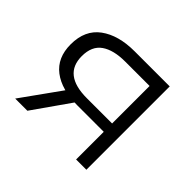

<svg xmlns="http://www.w3.org/2000/svg" viewBox="-125 -691 856 856"><g transform="rotate(45 303.0 -262.5)"><path d="M440 0V-189.2L453.1 -174.4H275.1Q173.6 -174.4 116.7 -218Q59.8 -261.6 59.8 -346Q59.8 -436 120.9 -480.7Q182 -525.5 283.7 -525.5H504.8V0ZM56 0 200.4 -201.7H274.4L132.8 0ZM440 -210.3V-483.9L453.1 -463.4H286.2Q213 -463.4 172.5 -435.2Q132 -407 132 -343.8Q132 -227 280.9 -227H453.1Z"/></g></svg>

Font: Montserrat Alternates Thin
Style: Regular
Weight: 100
Designer: Julieta Ulanovsky
Foundry: Julieta Ulanovsky
Version: Version 9.000